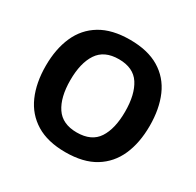

<svg xmlns="http://www.w3.org/2000/svg" viewBox="-158 -901 1107 1087"><g transform="rotate(30 395.5 -357.5)"><path d="M735 -358Q735 -247 698.5 -164.5Q662 -82 587 -36Q512 10 395 10Q279 10 203.5 -36Q128 -82 91.5 -165Q55 -248 55 -359Q55 -469 91.5 -551.5Q128 -634 203.5 -679.5Q279 -725 396 -725Q512 -725 587.5 -679.5Q663 -634 699 -551.5Q735 -469 735 -358ZM216 -358Q216 -246 258.5 -182.5Q301 -119 395 -119Q491 -119 532.5 -182.5Q574 -246 574 -358Q574 -470 532.5 -534Q491 -598 396 -598Q301 -598 258.5 -534Q216 -470 216 -358Z"/></g></svg>

Font: Noto Sans Georgian Bold
Style: Regular
Weight: 700
Designer: Monotype Design Team, Akaki Razmadze
Foundry: Google LLC
Version: Version 2.005; ttfautohint (v1.8.4.7-5d5b)